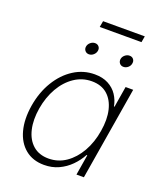

<svg xmlns="http://www.w3.org/2000/svg" viewBox="-153 -934 888 1045"><g transform="rotate(20 291.5 -411.5)"><path d="M226.6 11.2Q161.1 11.2 117.4 -24.7Q73.7 -60.5 56.9 -123.5Q40 -186.5 53.2 -268.6Q66.9 -350.6 105 -413.3Q143.1 -476.1 198.5 -511.5Q253.9 -546.9 319.3 -546.9Q365.2 -546.9 397.9 -529.5Q430.7 -512.2 450.2 -482.9Q469.7 -453.6 476.1 -418H479.5L499.5 -539.1H543.5L454.1 0H411.1L430.7 -118.7H426.3Q407.2 -83 377.9 -53.5Q348.6 -23.9 310.5 -6.3Q272.5 11.2 226.6 11.2ZM237.3 -29.8Q293 -29.8 337.9 -60.8Q382.8 -91.8 413.6 -145.8Q444.3 -199.7 455.6 -269Q467.3 -338.4 454.6 -391.8Q441.9 -445.3 407.2 -475.6Q372.6 -505.9 317.4 -505.9Q262.2 -505.9 216.6 -475.1Q170.9 -444.3 140.1 -390.9Q109.4 -337.4 97.7 -269Q86.4 -200.2 99.1 -146Q111.8 -91.8 147 -60.8Q182.1 -29.8 237.3 -29.8ZM450.2 -638.2Q436 -638.2 427.7 -648.4Q419.4 -658.7 421.4 -672.9Q423.8 -687 435.8 -697Q447.8 -707 461.9 -707Q476.6 -707 484.6 -697Q492.7 -687 490.2 -672.9Q488.3 -658.7 476.6 -648.4Q464.8 -638.2 450.2 -638.2ZM250.5 -638.2Q236.3 -638.2 227.8 -648.4Q219.2 -658.7 221.7 -672.9Q224.1 -687 236.1 -697Q248 -707 262.2 -707Q276.4 -707 284.7 -697Q293 -687 290.5 -672.9Q288.1 -658.7 276.4 -648.4Q264.6 -638.2 250.5 -638.2ZM503.4 -834 497.1 -798.3H255.4L261.7 -834Z"/></g></svg>

Font: Inter 18pt ExtraLight
Style: Italic
Weight: 250
Italic angle: -9.3988°
Designer: Rasmus Andersson
Foundry: rsms
Version: Version 4.001;git-66647c0bb